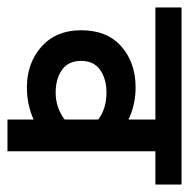

<svg xmlns="http://www.w3.org/2000/svg" viewBox="-40 -490 506 514"><g transform="rotate(90 213.0 -233.0)"><path d="M361 -396V0H276V-70Q236 -52 190 -52Q125 -52 81 -91Q37 -130 37 -197Q37 -267 80.5 -305Q124 -343 190 -343Q236 -343 276 -324V-396H-24V-466H450V-396ZM276 -153V-243Q247 -265 204 -265Q167 -265 143 -248Q119 -231 119 -197Q119 -163 143 -146Q167 -129 204 -129Q244 -129 276 -153Z"/></g></svg>

Font: Cambay Devanagari
Style: Regular
Weight: 700
Designer: Pooja Saxena
Foundry: Pooja Saxena
Version: Version 1.095;PS 001.095;hotconv 1.0.70;makeotf.lib2.5.58329